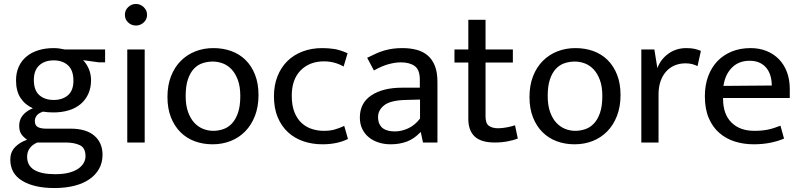

<svg xmlns="http://www.w3.org/2000/svg" viewBox="-20 -720 4046 970"><path d="M61 -314Q61 -353 75 -383.5Q89 -414 114.5 -435Q140 -456 175 -466.5Q210 -477 251 -477Q266 -477 280 -475Q294 -473 308 -470H511V-405H480L400 -416Q419 -396 429.5 -370Q440 -344 440 -315Q440 -276 426 -245.5Q412 -215 387 -194Q362 -173 327 -162.5Q292 -152 251 -152Q220 -152 197 -156Q174 -148 165 -135.5Q156 -123 156 -109Q156 -86 171.5 -78Q187 -70 213 -70H337Q415 -70 456.5 -34.5Q498 1 498 62Q498 101 481 132Q464 163 432.5 185Q401 207 356 218.5Q311 230 255 230Q153 230 92.5 193.5Q32 157 32 86Q32 49 55.5 24Q79 -1 117 -14Q97 -28 87 -43.5Q77 -59 77 -85Q77 -116 95.5 -138Q114 -160 146 -173Q106 -191 83.5 -225.5Q61 -260 61 -314ZM168 0Q117 23 117 72Q117 160 259 160Q301 160 330 152Q359 144 377 131Q395 118 403.5 102Q412 86 412 69Q412 27 383.5 13.5Q355 0 312 0ZM351 -312Q351 -365 323.5 -390Q296 -415 251 -415Q206 -415 178.5 -390Q151 -365 151 -316Q151 -264 178.5 -239.5Q206 -215 251 -215Q296 -215 323.5 -239Q351 -263 351 -312Z M623 0V-470H711V0ZM667 -591Q644 -591 627.5 -606.5Q611 -622 611 -645Q611 -668 627.5 -684Q644 -700 667 -700Q689 -700 706 -684Q723 -668 723 -645Q723 -622 706 -606.5Q689 -591 667 -591Z M1286 -240Q1286 -181 1268 -134.5Q1250 -88 1218.5 -56Q1187 -24 1145 -7.5Q1103 9 1054 9Q1005 9 963.5 -6.5Q922 -22 891.5 -52.5Q861 -83 843.5 -127.5Q826 -172 826 -230Q826 -289 844 -335Q862 -381 893.5 -412.5Q925 -444 967 -460.5Q1009 -477 1058 -477Q1107 -477 1148.5 -462Q1190 -447 1220.5 -417Q1251 -387 1268.5 -342.5Q1286 -298 1286 -240ZM1194 -235Q1194 -282 1182 -315Q1170 -348 1150.5 -369Q1131 -390 1106 -399.5Q1081 -409 1055 -409Q1029 -409 1004 -401Q979 -393 960 -373Q941 -353 929.5 -319.5Q918 -286 918 -235Q918 -188 930 -154.5Q942 -121 961.5 -100Q981 -79 1006 -69Q1031 -59 1057 -59Q1083 -59 1108 -67.5Q1133 -76 1152 -96.5Q1171 -117 1182.5 -150.5Q1194 -184 1194 -235Z M1616 -59Q1648 -59 1672 -66Q1696 -73 1719 -84L1738 -18Q1684 9 1609 9Q1558 9 1513.5 -6Q1469 -21 1435.5 -51.5Q1402 -82 1383 -127.5Q1364 -173 1364 -234Q1364 -290 1382 -335Q1400 -380 1432 -411.5Q1464 -443 1509 -460Q1554 -477 1608 -477Q1639 -477 1668.5 -472.5Q1698 -468 1736 -451L1716 -384Q1670 -410 1617 -410Q1544 -410 1499 -364.5Q1454 -319 1454 -237Q1454 -186 1468 -152Q1482 -118 1505 -97.5Q1528 -77 1557 -68Q1586 -59 1616 -59Z M1835 -428Q1859 -440 1880 -449.5Q1901 -459 1922 -465Q1943 -471 1965 -474Q1987 -477 2013 -477Q2052 -477 2084.5 -468.5Q2117 -460 2140.5 -440Q2164 -420 2177 -387.5Q2190 -355 2190 -306V0H2117L2106 -52H2104Q2073 -19 2036 -5Q1999 9 1954 9Q1920 9 1891.5 -0.5Q1863 -10 1842 -27.5Q1821 -45 1809.5 -70Q1798 -95 1798 -126Q1798 -200 1856.5 -238.5Q1915 -277 2011 -277H2101V-317Q2101 -368 2075 -386.5Q2049 -405 2005 -405Q1979 -405 1945.5 -396.5Q1912 -388 1869 -364ZM2102 -217 2028 -215Q1953 -213 1921.5 -188.5Q1890 -164 1890 -129Q1890 -108 1897 -93.5Q1904 -79 1915.5 -71Q1927 -63 1942.5 -59.5Q1958 -56 1975 -56Q2008 -56 2042 -71.5Q2076 -87 2102 -121Z M2571 -404H2433V-131Q2433 -96 2450.5 -84Q2468 -72 2496 -72Q2516 -72 2540 -76.5Q2564 -81 2582 -87L2596 -20Q2576 -12 2545 -6Q2514 0 2480 0Q2410 0 2378 -30.5Q2346 -61 2346 -119V-404H2276V-470H2346V-620H2433V-470H2571Z M3115 -240Q3115 -181 3097 -134.5Q3079 -88 3047.5 -56Q3016 -24 2974 -7.5Q2932 9 2883 9Q2834 9 2792.5 -6.5Q2751 -22 2720.5 -52.5Q2690 -83 2672.5 -127.5Q2655 -172 2655 -230Q2655 -289 2673 -335Q2691 -381 2722.5 -412.5Q2754 -444 2796 -460.5Q2838 -477 2887 -477Q2936 -477 2977.5 -462Q3019 -447 3049.5 -417Q3080 -387 3097.5 -342.5Q3115 -298 3115 -240ZM3023 -235Q3023 -282 3011 -315Q2999 -348 2979.5 -369Q2960 -390 2935 -399.5Q2910 -409 2884 -409Q2858 -409 2833 -401Q2808 -393 2789 -373Q2770 -353 2758.5 -319.5Q2747 -286 2747 -235Q2747 -188 2759 -154.5Q2771 -121 2790.5 -100Q2810 -79 2835 -69Q2860 -59 2886 -59Q2912 -59 2937 -67.5Q2962 -76 2981 -96.5Q3000 -117 3011.5 -150.5Q3023 -184 3023 -235Z M3220 0V-470H3286L3301 -376Q3318 -421 3357 -449Q3396 -477 3447 -477Q3473 -477 3490 -473Q3507 -469 3521 -463L3504 -386Q3492 -392 3477.5 -396Q3463 -400 3443 -400Q3414 -400 3389.5 -390Q3365 -380 3346.5 -360Q3328 -340 3317.5 -310.5Q3307 -281 3307 -243V0Z M3970 -225H3633V-221Q3633 -143 3675.5 -101Q3718 -59 3791 -59Q3829 -59 3858.5 -65Q3888 -71 3923 -85L3941 -20Q3912 -7 3872.5 1Q3833 9 3788 9Q3737 9 3692.5 -5Q3648 -19 3614 -48.5Q3580 -78 3560.5 -124Q3541 -170 3541 -234Q3541 -289 3557.5 -334Q3574 -379 3604 -410.5Q3634 -442 3676.5 -459.5Q3719 -477 3772 -477Q3817 -477 3853.5 -462Q3890 -447 3916 -420Q3942 -393 3956 -355Q3970 -317 3970 -271ZM3879 -288Q3879 -314 3872.5 -336.5Q3866 -359 3852.5 -376Q3839 -393 3818 -403Q3797 -413 3767 -413Q3712 -413 3677.5 -378Q3643 -343 3635 -286Z"/></svg>

Font: Mukta Vaani
Style: Regular
Weight: 400
Designer: Noopur Datye, Girish Dalvi, Yashodeep Gholap, Pallavi Karambelkar
Foundry: Ek Type
Version: Version 2.538;PS 1.000;hotconv 16.6.51;makeotf.lib2.5.65220;